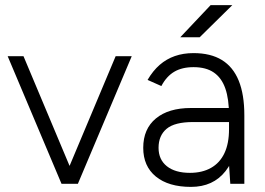

<svg xmlns="http://www.w3.org/2000/svg" viewBox="-20 -720 1037 752"><path d="M223 0 433 -500H496L285 0ZM221 0 10 -500H72L282 0Z M882 0 877 -75V-268Q877 -332 862.5 -373.5Q848 -415 817.5 -436Q787 -457 738 -457Q693 -457 662.5 -439Q632 -421 612 -383L558 -407Q579 -443 605.5 -466Q632 -489 665 -500.5Q698 -512 738 -512Q805 -512 849 -485Q893 -458 915 -404Q937 -350 937 -268V0ZM728 12Q640 12 590.5 -28.5Q541 -69 541 -141Q541 -215 590.5 -256Q640 -297 728 -297H878V-242H736Q664 -242 632.5 -215.5Q601 -189 601 -141Q601 -95 633.5 -69Q666 -43 724 -43Q772 -43 806.5 -62.5Q841 -82 859 -120Q877 -158 877 -214H912Q912 -112 863.5 -50Q815 12 728 12ZM686 -574 805 -700H890L762 -574Z"/></svg>

Font: Figtree Light Light
Style: Regular
Weight: 300
Version: Version 2.001;gftools[0.9.30]